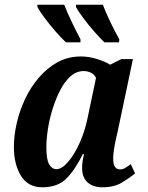

<svg xmlns="http://www.w3.org/2000/svg" viewBox="-20 -786 627 816"><path d="M160 10Q99 10 69 -39Q39 -88 39 -161Q39 -209 51 -262Q63 -315 86.5 -365Q110 -415 145 -456Q180 -497 224.5 -521.5Q269 -546 324 -546Q358 -546 393 -535Q428 -524 448 -511L496 -535H545L479 -222Q476 -210 471.5 -189.5Q467 -169 464 -147.5Q461 -126 461 -112Q461 -66 490 -66Q502 -66 512 -72Q522 -78 536 -88L554 -49Q531 -30 498 -10Q465 10 415 10Q376 10 352.5 -10.5Q329 -31 329 -72Q329 -87 331 -100.5Q333 -114 337 -131H332Q299 -64 262 -27Q225 10 160 10ZM220 -67Q238 -67 258 -86Q278 -105 297 -137Q316 -169 330.5 -208Q345 -247 353 -288L388 -455Q381 -470 366.5 -477Q352 -484 336 -484Q305 -484 280 -462Q255 -440 236 -403Q217 -366 203.5 -323Q190 -280 183.5 -237Q177 -194 177 -160Q177 -108 189 -87.5Q201 -67 220 -67ZM424 -606Q405 -624 380 -652.5Q355 -681 333.5 -710Q312 -739 303 -756V-766H417Q430 -732 449.5 -691.5Q469 -651 487 -619L486 -606ZM260 -606Q241 -624 216 -652.5Q191 -681 169.5 -710Q148 -739 139 -756V-766H253Q266 -732 285.5 -691.5Q305 -651 322 -619V-606Z"/></svg>

Font: Noto Serif Condensed
Style: Bold Italic
Weight: 700
Width: 3
Italic angle: -12°
Designer: Monotype Design Team
Foundry: Monotype Imaging Inc.
Version: Version 2.014